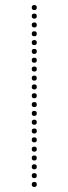

<svg xmlns="http://www.w3.org/2000/svg" viewBox="-20 -746 270 762"><path d="M116 -706Q106 -706 106 -716Q106 -726 116 -726Q126 -726 126 -716Q126 -706 116 -706ZM116 -672Q106 -672 106 -682Q106 -692 116 -692Q126 -692 126 -682Q126 -672 116 -672ZM116 -637Q106 -637 106 -647Q106 -657 116 -657Q126 -657 126 -647Q126 -637 116 -637ZM116 -602Q106 -602 106 -612Q106 -622 116 -622Q126 -622 126 -612Q126 -602 116 -602ZM116 -567Q106 -567 106 -577Q106 -587 116 -587Q126 -587 126 -577Q126 -567 116 -567ZM116 -532Q106 -532 106 -542Q106 -552 116 -552Q126 -552 126 -542Q126 -532 116 -532ZM116 -497Q106 -497 106 -507Q106 -517 116 -517Q126 -517 126 -507Q126 -497 116 -497ZM116 -462Q106 -462 106 -472Q106 -482 116 -482Q126 -482 126 -472Q126 -462 116 -462ZM116 -426Q106 -426 106 -436Q106 -446 116 -446Q126 -446 126 -436Q126 -426 116 -426ZM116 -391Q106 -391 106 -401Q106 -411 116 -411Q126 -411 126 -401Q126 -391 116 -391ZM116 -356Q106 -356 106 -366Q106 -376 116 -376Q126 -376 126 -366Q126 -356 116 -356ZM116 -321Q106 -321 106 -331Q106 -341 116 -341Q126 -341 126 -331Q126 -321 116 -321ZM116 -286Q106 -286 106 -296Q106 -306 116 -306Q126 -306 126 -296Q126 -286 116 -286ZM116 -251Q106 -251 106 -261Q106 -271 116 -271Q126 -271 126 -261Q126 -251 116 -251ZM116 -216Q106 -216 106 -226Q106 -236 116 -236Q126 -236 126 -226Q126 -216 116 -216ZM116 -181Q106 -181 106 -191Q106 -201 116 -201Q126 -201 126 -191Q126 -181 116 -181ZM116 -144Q106 -144 106 -154Q106 -164 116 -164Q126 -164 126 -154Q126 -144 116 -144ZM116 -109Q106 -109 106 -119Q106 -129 116 -129Q126 -129 126 -119Q126 -109 116 -109ZM116 -74Q106 -74 106 -84Q106 -94 116 -94Q126 -94 126 -84Q126 -74 116 -74ZM116 -39Q106 -39 106 -49Q106 -59 116 -59Q126 -59 126 -49Q126 -39 116 -39ZM116 -4Q106 -4 106 -14Q106 -24 116 -24Q126 -24 126 -14Q126 -4 116 -4Z"/></svg>

Font: Raleway Dots 
Style: Regular
Weight: 400
Version: Version 1.000